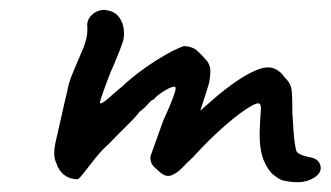

<svg xmlns="http://www.w3.org/2000/svg" viewBox="-20 -404 675 392"><path d="M556 -36Q550 -38 538.5 -47Q527 -56 518.5 -76.5Q510 -97 510 -132Q511 -162 512.5 -177.5Q514 -193 507 -193Q500 -193 480 -179.5Q460 -166 432.5 -141.5Q405 -117 374 -83Q363 -73 352 -61.5Q341 -50 330 -46Q319 -42 307 -52L297 -61Q291 -66 288.5 -73Q286 -80 288 -87L313 -157Q328 -190 333.5 -205Q339 -220 338.5 -224Q338 -228 335 -227Q327 -226 313 -217Q299 -208 294 -201Q290 -201 282.5 -192Q275 -183 265 -176Q258 -166 239.5 -148Q221 -130 202 -110Q189 -99 175 -81.5Q161 -64 151 -51Q141 -38 138 -38Q123 -38 111.5 -46.5Q100 -55 95 -71Q87 -86 94 -116Q101 -146 113 -200Q117 -215 118.5 -223.5Q120 -232 123 -240.5Q126 -249 132.5 -264.5Q139 -280 151 -308Q157 -325 158 -335.5Q159 -346 158 -352Q158 -363 165 -371Q172 -379 181.5 -382Q191 -385 198 -383Q214 -381 223 -369Q232 -357 233 -341Q234 -328 230.5 -318Q227 -308 224 -300L213 -273Q206 -258 199.5 -240.5Q193 -223 188.5 -210Q184 -197 184 -194Q185 -191 192 -196Q199 -201 209 -210Q219 -219 229 -227Q249 -246 273.5 -263.5Q298 -281 320.5 -293.5Q343 -306 356 -310Q373 -309 382.5 -300.5Q392 -292 404 -278Q410 -268 409.5 -256.5Q409 -245 407 -235Q406 -231 401.5 -217Q397 -203 393 -190.5Q389 -178 389 -178Q389 -178 399 -187Q409 -196 421.5 -206.5Q434 -217 442 -223Q485 -256 514 -264.5Q543 -273 562 -245Q574 -234 575.5 -219Q577 -204 577 -172Q578 -159 579 -141.5Q580 -124 582 -110.5Q584 -97 586 -94Q589 -90 597.5 -87Q606 -84 617 -82Q632 -78 634.5 -64.5Q637 -51 621 -41Q606 -32 588.5 -32Q571 -32 556 -36Z"/></svg>

Font: Caveat Medium
Style: Regular
Weight: 500
Designer: Pablo Impallari
Foundry: Pablo Impallari
Version: Version 2.000